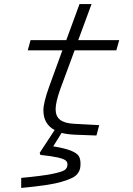

<svg xmlns="http://www.w3.org/2000/svg" viewBox="-20 -657 654 942"><path d="M248 -19Q192.9 -48.3 192.9 -116.2Q192.9 -152.8 221.2 -231.9L286.1 -410.2H116.2L129.9 -460H305.2L370.1 -637.2H429.2L363.8 -460H564.9L550.8 -410.2H346.2L275.9 -220.2Q252.9 -155.8 252.9 -121.1Q252.9 -86.4 274.9 -69.3Q296.9 -52.2 341.8 -49.8L466.8 -43L453.1 7.8L348.1 3.9Q310.5 2.4 282.2 -4.9L241.2 61Q298.8 70.3 328.1 82.3Q357.4 94.2 366.2 108.2Q375 122.1 375 146Q375 162.1 372.3 172.6Q369.6 183.1 360.1 195.6Q350.6 208 331.3 217Q312 226.1 280.5 235.4Q249 244.6 200 251.7Q150.9 258.8 84 265.1V215.8Q184.6 206.5 234.6 196.5Q284.7 186.5 297.9 176.8Q311 167 311 149.9Q311 137.2 301.3 129.6Q291.5 122.1 262.7 115.5Q233.9 108.9 178.2 103L174.8 92.8Z"/></svg>

Font: IntelOne Mono Light
Style: Italic
Weight: 300
Italic angle: -16°
Designer: Fred Shallcrass
Foundry: Frere-Jones Type LLC
Version: Version 1.200;hotconv 1.1.0;makeotfexe 2.6.0;FJTRelease1.2